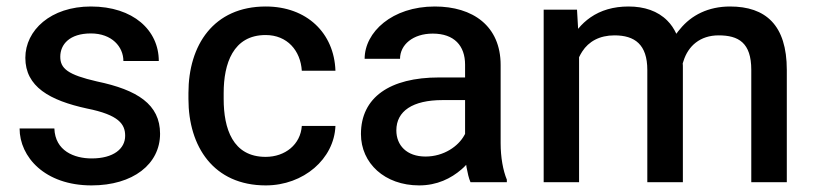

<svg xmlns="http://www.w3.org/2000/svg" viewBox="-20 -558 2494 588"><path d="M363.3 -142.1C363.3 -102.5 327.6 -72.8 260.7 -72.8C207.5 -72.8 148.9 -95.7 146.5 -164.6H40C40 -77.6 117.2 9.8 260.3 9.8C387.2 9.8 470.2 -55.2 470.2 -148.4C470.2 -238.3 400.9 -282.7 276.9 -308.6C187.5 -329.1 164.6 -348.1 164.6 -384.3C164.6 -421.9 192.9 -455.6 258.3 -455.6C322.8 -455.6 357.9 -414.6 357.9 -371.1H466.3C466.3 -465.3 388.2 -538.1 258.3 -538.1C135.3 -538.1 57.6 -465.3 57.6 -380.9C57.6 -292.5 131.8 -250.5 246.6 -225.6C344.2 -206.1 363.3 -177.7 363.3 -142.1Z M793.5 -77.6C692.4 -77.6 665 -164.6 665 -254.9V-273.4C665 -362.3 693.4 -450.7 793.5 -450.7C859.9 -450.7 900.4 -402.8 904.3 -341.3H1007.3C1003.4 -457 919.4 -538.1 793.9 -538.1C633.8 -538.1 557.1 -419.4 557.1 -273.4V-254.9C557.1 -108.9 634.3 9.8 793.9 9.8C909.7 9.8 1003.4 -71.3 1007.3 -172.4H904.3C900.4 -115.7 853.5 -77.6 793.5 -77.6Z M1408.7 -45.9C1412.1 -28.3 1415.5 -12.2 1420.9 0H1532.2V-7.8C1520.5 -36.1 1513.2 -76.2 1513.2 -119.6V-358.9C1513.2 -478.5 1428.2 -538.1 1311.5 -538.1C1180.7 -538.1 1096.7 -459.5 1096.7 -377.9H1205.1C1205.1 -420.9 1244.6 -455.1 1305.2 -455.1C1371.1 -455.1 1404.3 -418 1404.3 -359.9V-320.8H1324.7C1173.8 -320.8 1085.4 -259.8 1085.4 -147.5C1085.4 -58.1 1158.2 9.8 1263.7 9.8C1318.8 9.8 1361.3 -11.7 1393.1 -39.1C1398.4 -43.5 1403.3 -48.3 1407.7 -53.2C1408.2 -50.8 1408.2 -48.3 1408.7 -45.9ZM1401.9 -143.6C1383.8 -110.4 1339.4 -78.6 1283.2 -78.6C1225.1 -78.6 1193.8 -113.3 1193.8 -158.7C1193.8 -217.8 1243.7 -251.5 1335.4 -251.5H1404.3V-147.9C1403.8 -146.5 1402.8 -145 1401.9 -143.6Z M1747.1 -528.3H1645V0H1753.4V-382.8C1756.3 -389.2 1759.8 -395 1763.2 -400.4C1782.7 -430.7 1815.9 -449.7 1861.8 -449.7C1923.8 -449.7 1962.4 -421.9 1962.4 -343.8V0H2071.3V-352.1C2071.3 -356 2071.3 -359.9 2070.8 -363.8C2071.3 -366.2 2072.3 -368.7 2073.2 -371.1C2087.4 -417 2124 -449.7 2180.7 -449.7C2241.7 -449.7 2280.8 -427.2 2280.8 -344.2V0H2389.6V-343.8C2389.6 -481.4 2324.7 -538.1 2215.8 -538.1C2149.4 -538.1 2097.2 -511.7 2062.5 -468.8C2058.6 -464.4 2054.7 -459.5 2051.3 -454.6C2043.9 -470.2 2035.2 -483.4 2023.9 -494.6C1994.6 -524.4 1953.1 -538.1 1904.8 -538.1C1858.4 -538.1 1819.8 -526.4 1788.6 -504.9C1774.4 -495.1 1761.7 -483.4 1750.5 -469.7Z"/></svg>

Font: Bert Sans Medium
Style: Regular
Weight: 500
Designer: Christian Robertson (Google), Cristiano Sobral
Foundry: Google, Cristiano Sobral
Version: Version 3.101